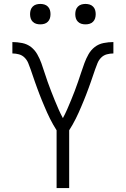

<svg xmlns="http://www.w3.org/2000/svg" viewBox="-20 -957 640 977"><path d="M268 0V-294Q259 -308 250.5 -323Q242 -338 234.5 -353Q227 -368 220 -383.5Q213 -399 206.5 -414.5Q200 -430 193.5 -445.5Q187 -461 181 -477Q175 -493 169 -509Q163 -525 157.5 -541Q152 -557 146.5 -573Q141 -589 135.5 -605Q130 -621 123.5 -636.5Q117 -652 105 -664Q93 -676 76.5 -680.5Q60 -685 43 -685V-743Q68 -743 93 -738Q118 -733 137.5 -718Q157 -703 169.5 -681Q182 -659 190.5 -635.5Q199 -612 206.5 -588Q214 -564 222.5 -540.5Q231 -517 240 -493.5Q249 -470 258.5 -447Q268 -424 278 -401Q288 -378 300 -356Q312 -378 322 -401Q332 -424 341.5 -447Q351 -470 360 -493.5Q369 -517 377 -540.5Q385 -564 393 -588Q401 -612 409.5 -635.5Q418 -659 430.5 -681Q443 -703 462.5 -718Q482 -733 507 -738Q532 -743 557 -743V-685Q540 -685 523.5 -680.5Q507 -676 495 -664Q483 -652 476.5 -636.5Q470 -621 464.5 -605Q459 -589 453.5 -573Q448 -557 442.5 -541Q437 -525 431 -509Q425 -493 419 -477Q413 -461 406.5 -445.5Q400 -430 393.5 -414.5Q387 -399 380 -383.5Q373 -368 365.5 -353Q358 -338 349.5 -323Q341 -308 332 -294V0ZM415 -833Q404 -833 394 -836Q384 -839 376.5 -846.5Q369 -854 366 -864Q363 -874 363 -885Q363 -896 366 -906Q369 -916 376.5 -923.5Q384 -931 394 -934Q404 -937 415 -937Q426 -937 436 -934Q446 -931 453.5 -923.5Q461 -916 464 -906Q467 -896 467 -885Q467 -874 464 -864Q461 -854 453.5 -846.5Q446 -839 436 -836Q426 -833 415 -833ZM185 -833Q174 -833 164 -836Q154 -839 146.5 -846.5Q139 -854 136 -864Q133 -874 133 -885Q133 -896 136 -906Q139 -916 146.5 -923.5Q154 -931 164 -934Q174 -937 185 -937Q196 -937 206 -934Q216 -931 223.5 -923.5Q231 -916 234 -906Q237 -896 237 -885Q237 -874 234 -864Q231 -854 223.5 -846.5Q216 -839 206 -836Q196 -833 185 -833Z"/></svg>

Font: Iosevka Light Extended
Style: Regular
Weight: 300
Width: 7
Monospace: yes
Designer: Belleve Invis
Foundry: Belleve Invis
Version: Version 32.5.0; ttfautohint (v1.8.4)